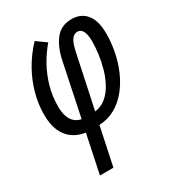

<svg xmlns="http://www.w3.org/2000/svg" viewBox="-188 -660 923 1011"><g transform="rotate(-30 274.0 -154.0)"><path d="M120.6 240.2 169.4 7.8Q127.9 2 95.5 -20Q63 -42 44.4 -82.5Q25.9 -123 25.9 -183.6Q25.9 -248 43.7 -312Q61.5 -376 95.2 -435.3Q128.9 -494.6 176.8 -544.9L235.4 -502.9Q199.2 -460.9 171.1 -410.2Q143.1 -359.4 127.2 -302.7Q111.3 -246.1 111.3 -185.1Q111.3 -148.4 120.1 -123.3Q128.9 -98.1 145.8 -83.5Q162.6 -68.8 185.5 -64.9L252.4 -386.7Q268.6 -460.4 304 -504.2Q339.4 -547.9 402.8 -547.9Q459 -547.9 491.2 -508.3Q523.4 -468.8 523.4 -390.6Q523.4 -336.9 512.7 -281.7Q502 -226.6 480 -175.8Q458 -125 425.3 -84.5Q392.6 -43.9 349.1 -19Q305.7 5.9 251.5 8.3L202.6 240.2ZM267.6 -64.5Q306.6 -69.3 335.4 -93.5Q364.3 -117.7 384 -154.1Q403.8 -190.4 415.8 -232.7Q427.7 -274.9 433.1 -316.4Q438.5 -357.9 438.5 -391.6Q438.5 -433.1 427.5 -454.1Q416.5 -475.1 396 -475.1Q374.5 -475.1 359.9 -454.3Q345.2 -433.6 334 -377.4Z"/></g></svg>

Font: Open Sans Condensed Medium
Style: Italic
Weight: 500
Width: 3
Italic angle: -12°
Designer: Monotype Design Team
Foundry: Monotype Imaging Inc.
Version: Version 3.000